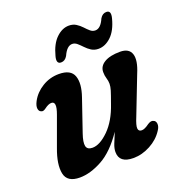

<svg xmlns="http://www.w3.org/2000/svg" viewBox="-122 -754 810 867"><g transform="rotate(-20 283.0 -321.0)"><path d="M514.5 -116.5Q526 -113 527.5 -98.5Q529 -84 517.5 -67.5Q495 -32.5 455 -11Q415 10.5 373.5 10.5Q305.5 10.5 305.5 -43Q305.5 -60 313.8 -80.8Q322 -101.5 334 -130Q281.5 -52.5 224 -21Q166.5 10.5 116 10.5Q55.5 10.5 46.2 -34.8Q37 -80 63.5 -150.5L115 -292Q136.5 -350.5 109 -350.5Q95 -350.5 76 -336Q61.5 -325 52.5 -331Q43 -334.5 41.2 -348Q39.5 -361.5 50 -381.5Q69 -417 105.5 -439.2Q142 -461.5 185.5 -461.5Q242.5 -461.5 255.8 -424.2Q269 -387 248 -326.5L195.5 -173Q182 -134 186.2 -115.2Q190.5 -96.5 215.5 -96.5Q251 -96.5 293.5 -138.2Q336 -180 361 -254Q375.5 -294 380.8 -311.5Q386 -329 386 -342Q386 -356 381.5 -369.8Q377 -383.5 377 -401Q377 -429 404 -445.2Q431 -461.5 479.5 -461.5Q522.5 -461.5 532.8 -430Q543 -398.5 518.5 -341L448.5 -160.5Q433 -123.5 434.5 -109Q436 -94.5 451.5 -94.5Q465.5 -94.5 487.5 -111Q504.5 -122 514.5 -116.5ZM394 -507Q374.5 -507 360 -516.2Q345.5 -525.5 334 -537.8Q322.5 -550 311.8 -559.2Q301 -568.5 288.5 -568.5Q263 -568.5 244.5 -527Q233 -507 214 -507Q189.5 -507 199.5 -543Q213.5 -597 242 -624.2Q270.5 -651.5 302.5 -651.5Q322.5 -651.5 337 -642.2Q351.5 -633 362.8 -620.8Q374 -608.5 384.8 -599.2Q395.5 -590 408.5 -590Q434.5 -590 452.5 -632Q464 -651.5 483 -651.5Q507 -651.5 497.5 -615.5Q483.5 -561 455 -534Q426.5 -507 394 -507Z"/></g></svg>

Font: Fraunces 72pt SuperSoft SemiBold
Style: Italic
Weight: 600
Italic angle: -16°
Version: Version 1.000;[b76b70a41]